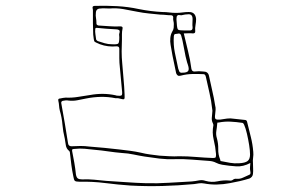

<svg xmlns="http://www.w3.org/2000/svg" viewBox="-20 -619 1040 655"><path d="M607 -505Q614 -474 621.5 -444.5Q629 -415 633 -384Q635 -375 643 -375Q659 -377 674 -375Q690 -375 693 -360Q698 -335 704 -310Q710 -285 714 -259Q716 -252 715.5 -244.5Q715 -237 714 -229Q712 -216 715.5 -213Q719 -210 731 -211Q743 -213 754.5 -214.5Q766 -216 777 -214Q786 -213 795.5 -212Q805 -211 814 -210Q822 -210 823 -203Q829 -178 835.5 -152.5Q842 -127 844 -101Q845 -91 843.5 -81.5Q842 -72 843 -62Q843 -53 843.5 -44Q844 -35 843 -26Q842 -15 831 -10Q815 -5 797.5 -1Q780 3 763 6Q742 10 720 10.5Q698 11 677 7Q667 5 658.5 6.5Q650 8 642 9Q588 14 534 15.5Q480 17 425 14Q382 11 339 5.5Q296 0 252 1Q239 1 235.5 -2Q232 -5 230 -18Q226 -37 223.5 -56Q221 -75 219 -94Q219 -101 216 -104Q206 -112 204.5 -124Q203 -136 201 -146Q195 -170 193 -194Q191 -218 184 -242Q182 -250 181.5 -258.5Q181 -267 179 -275Q177 -283 185 -283Q190 -284 195 -285Q200 -286 204 -286Q226 -285 246.5 -288.5Q267 -292 288 -295Q332 -303 374 -294Q375 -294 375.5 -293.5Q376 -293 377 -293Q392 -291 395 -294Q398 -297 396 -312Q394 -331 392.5 -350Q391 -369 389 -388Q387 -405 387 -421Q387 -437 387 -453Q387 -461 378 -461Q348 -458 321 -468Q303 -475 301.5 -478.5Q300 -482 298 -501Q297 -521 297 -540.5Q297 -560 297 -579Q297 -582 297 -585Q297 -588 296 -591Q294 -599 304 -599Q342 -600 379.5 -598Q417 -596 454 -588Q474 -584 494 -581.5Q514 -579 534 -578Q546 -578 557.5 -576.5Q569 -575 581 -575Q592 -575 602.5 -576.5Q613 -578 623 -578Q647 -579 649 -554Q649 -544 647 -533.5Q645 -523 646 -513Q647 -505 638 -505Q631 -506 623 -505.5Q615 -505 607 -505ZM354 -590Q345 -590 337.5 -590.5Q330 -591 323 -590Q307 -590 307 -574Q306 -566 307.5 -557.5Q309 -549 309 -540Q308 -534 316 -532Q335 -531 353.5 -529.5Q372 -528 391 -529Q400 -529 398 -521Q396 -512 396 -502.5Q396 -493 396 -484Q395 -464 395 -443.5Q395 -423 397 -403Q399 -376 401.5 -349.5Q404 -323 405 -297Q406 -283 403.5 -281Q401 -279 387 -283Q384 -284 380.5 -284Q377 -284 374 -284Q349 -289 324 -288.5Q299 -288 274 -283Q259 -280 244 -277Q229 -274 213 -276Q209 -277 204 -276.5Q199 -276 194 -275Q188 -273 189 -267Q195 -233 201 -199Q207 -165 212 -131Q213 -120 224 -120Q239 -121 254.5 -121Q270 -121 285 -119Q311 -117 337 -114.5Q363 -112 388 -109Q406 -107 424.5 -104.5Q443 -102 461 -98Q477 -94 492.5 -92Q508 -90 524 -88Q541 -87 558 -86Q575 -85 591 -86Q620 -86 649 -83.5Q678 -81 707 -80Q715 -80 716 -83Q717 -86 717 -93Q715 -118 709 -142.5Q703 -167 708 -192Q708 -195 706 -199Q702 -207 702.5 -216Q703 -225 704 -233Q704 -236 704.5 -239Q705 -242 704 -246Q701 -275 694.5 -302.5Q688 -330 682 -358Q680 -366 674 -366Q655 -367 635.5 -366.5Q616 -366 597 -361Q590 -359 586.5 -361.5Q583 -364 581 -369Q580 -375 578.5 -381Q577 -387 576 -393Q572 -411 568.5 -429Q565 -447 562 -466Q560 -477 561 -489Q562 -501 567 -510Q572 -518 572.5 -524Q573 -530 573 -537Q573 -542 571.5 -548Q570 -554 571 -559Q571 -567 563 -567Q554 -567 545.5 -568Q537 -569 528 -569Q508 -571 488 -573Q468 -575 448 -579Q424 -584 400.5 -588Q377 -592 354 -590ZM610 -515H625Q638 -514 637 -526Q636 -533 636.5 -540Q637 -547 637 -554Q637 -573 619 -570Q615 -570 611.5 -569.5Q608 -569 604 -568Q599 -566 592.5 -567.5Q586 -569 583 -563Q582 -558 582 -552Q582 -546 583 -540Q584 -521 587.5 -518Q591 -515 610 -515ZM362 -468Q380 -467 383.5 -470.5Q387 -474 387 -492Q387 -496 386.5 -499Q386 -502 387 -505Q390 -514 386 -516.5Q382 -519 375 -519Q359 -520 343 -521Q327 -522 310 -524Q305 -524 305 -520Q304 -511 305.5 -502Q307 -493 308 -484Q310 -481 313 -479Q325 -475 337 -471.5Q349 -468 362 -468ZM602 -371Q618 -371 622 -377Q626 -383 621 -398Q618 -406 616.5 -413Q615 -420 613 -427Q609 -445 606 -463Q603 -481 598 -498Q595 -507 586 -504Q582 -503 578 -503Q574 -503 573 -495Q571 -467 576.5 -439.5Q582 -412 588 -385Q589 -381 591.5 -375.5Q594 -370 602 -371ZM833 -92Q833 -105 830 -124Q827 -143 822.5 -162.5Q818 -182 813 -193Q810 -200 806 -200Q786 -203 766 -204Q746 -205 726 -201Q725 -201 723 -201Q721 -201 721 -197Q720 -184 718 -172Q716 -160 720 -147Q725 -129 724.5 -110.5Q724 -92 731 -75Q732 -73 732 -71Q732 -69 736 -69Q750 -66 765 -63.5Q780 -61 795 -62Q816 -63 824.5 -69.5Q833 -76 833 -92ZM834 -63Q810 -50 786 -51.5Q762 -53 738 -57Q726 -59 716.5 -64Q707 -69 694 -70Q664 -72 634.5 -74.5Q605 -77 575 -76Q549 -75 524 -78Q499 -81 473 -85Q454 -88 435.5 -92Q417 -96 397 -97Q373 -99 349.5 -102.5Q326 -106 303 -108Q286 -110 269 -111.5Q252 -113 235 -111Q231 -111 228 -110Q225 -109 226 -104Q230 -84 233.5 -64Q237 -44 239 -24Q241 -13 246 -10Q251 -7 260 -7Q280 -8 301 -6Q322 -4 342 -2Q376 0 410 2.5Q444 5 478 6Q517 7 556 4.5Q595 2 634 0Q646 -1 658 -3.5Q670 -6 681 -2Q702 4 722.5 -0.5Q743 -5 764 -3Q770 -2 775 -6Q780 -10 787 -9Q799 -8 810 -13.5Q821 -19 831 -23Q836 -25 834 -34Q832 -43 833 -50Q833 -52 833.5 -55.5Q834 -59 834 -63Z"/></svg>

Font: Rock 3D
Style: Regular
Weight: 400
Version: Version 1.000